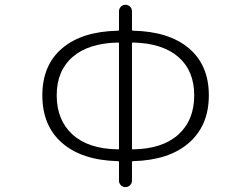

<svg xmlns="http://www.w3.org/2000/svg" viewBox="-20 -762 1040 795"><path d="M531.2 -585.9Q526.4 -585.9 526.4 -582V-147.5Q526.4 -142.6 531.2 -143.6Q653.3 -145.5 718.8 -205.1Q784.2 -264.6 784.2 -367.2Q784.2 -468.8 718.8 -525.9Q653.3 -583 531.2 -585.9ZM467.8 -143.6Q472.7 -142.6 472.7 -147.5V-582Q472.7 -585.9 467.8 -585.9Q345.7 -583 280.3 -525.9Q214.8 -468.8 214.8 -367.2Q214.8 -264.6 280.3 -205.1Q345.7 -145.5 467.8 -143.6ZM526.4 -714.8V-639.6Q526.4 -634.8 531.2 -634.8Q679.7 -631.8 762.2 -562Q844.7 -492.2 844.7 -367.2Q844.7 -242.2 762.2 -170.4Q679.7 -98.6 531.2 -94.7Q526.4 -94.7 526.4 -90.8V-13.7Q526.4 -2.9 518.6 4.9Q510.7 12.7 499.5 12.7Q488.3 12.7 480.5 4.9Q472.7 -2.9 472.7 -13.7V-90.8Q472.7 -94.7 467.8 -94.7Q319.3 -98.6 237.3 -169.9Q155.3 -241.2 155.3 -367.2Q155.3 -492.2 237.3 -562Q319.3 -631.8 467.8 -634.8Q472.7 -634.8 472.7 -639.6V-714.8Q472.7 -726.6 480.5 -734.4Q488.3 -742.2 499.5 -742.2Q510.7 -742.2 518.6 -734.4Q526.4 -726.6 526.4 -714.8Z"/></svg>

Font: Gen Jyuu Gothic L Monospace Light
Style: Regular
Weight: 300
Designer: [Source Han Sans]
Ryoko NISHIZUKA  (kana & ideographs); Paul D. Hunt (Latin, Greek & Cyrillic); Wenlong ZHANG  (bopomofo
Version: Version 1.002.20150607